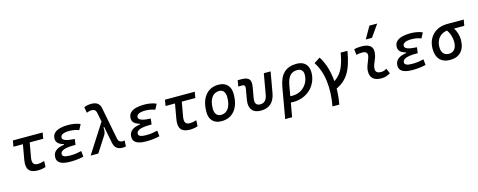

<svg xmlns="http://www.w3.org/2000/svg" viewBox="-36 -1714 7120 2858"><g transform="rotate(-15 3523.5 -285.0)"><path d="M345.2 9.8Q246.1 9.8 208 -40Q169.9 -89.8 188.5 -195.3L245.1 -517.6H349.6L293.9 -200.2Q283.2 -139.6 302 -111.3Q320.8 -83 371.1 -83Q408.2 -83 470.2 -101.6L465.8 -10.7Q411.1 9.8 345.2 9.8ZM83 -424.8 99.1 -517.6H558.1L542 -424.8Z M844.2 9.8Q642.6 9.8 642.6 -107.4Q642.6 -159.7 669.2 -191.9Q695.8 -224.1 741.5 -240.7Q787.1 -257.3 844.2 -261.7L994.6 -300.8L982.9 -212.4H957.5Q904.8 -212.4 865.5 -207.3Q826.2 -202.1 800 -192.1Q773.9 -182.1 760.7 -167Q747.6 -151.9 747.6 -131.8Q747.6 -80.1 863.8 -80.1Q924.8 -80.1 966.6 -87.6Q1008.3 -95.2 1041 -102.1L1050.3 -13.7Q1009.3 -2.9 957.3 3.4Q905.3 9.8 844.2 9.8ZM808.1 -212.4 818.4 -268.6Q704.6 -298.3 704.6 -378.9Q704.6 -434.6 737.8 -467Q771 -499.5 826.2 -513.4Q881.3 -527.3 946.8 -527.3Q1060.1 -527.3 1136.7 -492.2L1093.8 -410.6Q1023.4 -437.5 941.9 -437.5Q907.2 -437.5 877 -431.2Q846.7 -424.8 828.1 -409.9Q809.6 -395 809.6 -368.7Q809.6 -338.9 856 -321.8Q902.3 -304.7 994.6 -300.8L982.9 -212.4Z M1648.4 9.8Q1594.7 9.8 1561.5 -15.6Q1528.3 -41 1515.6 -95.2L1418 -593.8Q1411.1 -623.5 1392.6 -636.5Q1374 -649.4 1349.1 -649.4Q1326.7 -649.4 1307.4 -643.6Q1288.1 -637.7 1269.5 -630.9L1254.4 -721.7Q1274.4 -729 1301.3 -735.6Q1328.1 -742.2 1370.6 -742.2Q1424.8 -742.2 1459.2 -718.5Q1493.7 -694.8 1505.9 -642.6L1604 -138.7Q1610.8 -109.4 1629.4 -96.2Q1647.9 -83 1674.8 -83Q1677.2 -83 1684.6 -84Q1691.9 -85 1705.6 -86.9L1701.2 3.9Q1687.5 6.8 1674.8 8.3Q1662.1 9.8 1648.4 9.8ZM1159.2 0 1478.5 -498 1527.3 -380.4 1453.1 -356.9Q1454.6 -336.4 1453.6 -315.9Q1452.6 -295.4 1447.8 -276.4Q1442.9 -257.3 1432.1 -240.7L1276.9 0Z M2016.1 9.8Q1814.5 9.8 1814.5 -107.4Q1814.5 -159.7 1841.1 -191.9Q1867.7 -224.1 1913.3 -240.7Q1959 -257.3 2016.1 -261.7L2166.5 -300.8L2154.8 -212.4H2129.4Q2076.7 -212.4 2037.4 -207.3Q1998 -202.1 1971.9 -192.1Q1945.8 -182.1 1932.6 -167Q1919.4 -151.9 1919.4 -131.8Q1919.4 -80.1 2035.6 -80.1Q2096.7 -80.1 2138.4 -87.6Q2180.2 -95.2 2212.9 -102.1L2222.2 -13.7Q2181.2 -2.9 2129.2 3.4Q2077.1 9.8 2016.1 9.8ZM1980 -212.4 1990.2 -268.6Q1876.5 -298.3 1876.5 -378.9Q1876.5 -434.6 1909.7 -467Q1942.9 -499.5 1998 -513.4Q2053.2 -527.3 2118.7 -527.3Q2231.9 -527.3 2308.6 -492.2L2265.6 -410.6Q2195.3 -437.5 2113.8 -437.5Q2079.1 -437.5 2048.8 -431.2Q2018.6 -424.8 2000 -409.9Q1981.4 -395 1981.4 -368.7Q1981.4 -338.9 2027.8 -321.8Q2074.2 -304.7 2166.5 -300.8L2154.8 -212.4Z M2689 9.8Q2589.8 9.8 2551.8 -40Q2513.7 -89.8 2532.2 -195.3L2588.9 -517.6H2693.4L2637.7 -200.2Q2627 -139.6 2645.8 -111.3Q2664.6 -83 2714.8 -83Q2752 -83 2814 -101.6L2809.6 -10.7Q2754.9 9.8 2689 9.8ZM2426.8 -424.8 2442.9 -517.6H2901.9L2885.7 -424.8Z M3174.8 9.8Q3088.4 9.8 3039.8 -39.8Q2991.2 -89.4 2991.2 -177.7Q2991.2 -342.8 3064.9 -435.1Q3138.7 -527.3 3269.5 -527.3Q3356 -527.3 3404.5 -476.6Q3453.1 -425.8 3453.1 -335Q3453.1 -172.4 3379.6 -81.3Q3306.2 9.8 3174.8 9.8ZM3192.9 -82.5Q3266.1 -82.5 3307.4 -143.8Q3348.6 -205.1 3348.6 -314Q3348.6 -370.6 3324.2 -402.6Q3299.8 -434.6 3255.4 -434.6Q3180.2 -434.6 3137.9 -373.5Q3095.7 -312.5 3095.7 -203.6Q3095.7 -146.5 3121.3 -114.5Q3147 -82.5 3192.9 -82.5Z M3780.8 9.8Q3688 9.8 3645.5 -45.9Q3603 -101.6 3620.1 -200.2L3647.5 -356.4Q3654.3 -394 3644.8 -409.4Q3635.3 -424.8 3605 -424.8H3547.4L3563.5 -517.6H3621.1Q3707 -517.6 3737.5 -481.4Q3768.1 -445.3 3752.9 -361.3L3724.6 -200.2Q3704.1 -83 3796.9 -83Q3890.1 -83 3910.6 -200.2L3966.3 -517.6H4070.8L4015.1 -200.2Q3978 9.8 3780.8 9.8Z M4472.7 -527.3Q4559.1 -527.3 4606.7 -480.2Q4654.3 -433.1 4654.3 -346.7Q4654.3 -270.5 4626.2 -205.6Q4598.1 -140.6 4547.6 -92.3Q4497.1 -43.9 4429.2 -17.1Q4361.3 9.8 4281.2 9.8Q4256.8 9.8 4232.7 7.1Q4208.5 4.4 4184.1 -0.5L4203.1 -95.7Q4230 -83.5 4292 -83.5Q4365.2 -83.5 4423.3 -117.4Q4481.4 -151.4 4515.4 -210Q4549.3 -268.6 4549.3 -341.8Q4549.3 -386.2 4525.4 -410.4Q4501.5 -434.6 4458 -434.6Q4386.7 -434.6 4345.2 -388.9Q4303.7 -343.3 4286.6 -246.1L4203.6 224.6H4096.7L4180.2 -250.5Q4205.1 -393.1 4276.1 -460.2Q4347.2 -527.3 4472.7 -527.3Z M4825.7 224.6Q4863.3 19 4842 -158.7Q4820.8 -336.4 4734.4 -466.3L4828.6 -527.3Q4886.7 -439 4918.5 -320.1Q4950.2 -201.2 4954.1 -62.3Q4958 76.7 4930.7 224.6ZM4897.9 6.3 4880.4 -92.8Q4960.4 -128.9 5013.2 -182.4Q5065.9 -235.8 5098.4 -317.4Q5130.9 -398.9 5150.4 -517.6H5255.4Q5235.8 -401.4 5207.3 -315.2Q5178.7 -229 5136.7 -167.5Q5094.7 -106 5036.1 -63.7Q4977.5 -21.5 4897.9 6.3Z M5745.1 -109.9 5778.8 -31.2Q5749 -14.2 5715.8 -2.2Q5682.6 9.8 5639.6 9.8Q5551.3 9.8 5508.3 -31.7Q5465.3 -73.2 5470.2 -153.3Q5472.7 -189.9 5484.6 -224.6Q5496.6 -259.3 5510.5 -292Q5524.4 -324.7 5531.7 -355Q5542 -395 5523.2 -415.5Q5504.4 -436 5458 -436Q5411.6 -436 5368.7 -424.8L5358.4 -513.7Q5387.2 -522 5416 -524.7Q5444.8 -527.3 5473.6 -527.3Q5574.7 -527.3 5615.7 -481.2Q5656.7 -435.1 5634.8 -345.2Q5626.5 -310.5 5613 -280.5Q5599.6 -250.5 5588.4 -221.2Q5577.1 -191.9 5574.7 -157.7Q5569.3 -83 5658.7 -83Q5683.1 -83 5701.4 -89.1Q5719.7 -95.2 5745.1 -109.9ZM5562 -609.4 5668 -794.9H5788.1L5657.7 -609.4Z M6117.7 9.8Q5916 9.8 5916 -107.4Q5916 -159.7 5942.6 -191.9Q5969.2 -224.1 6014.9 -240.7Q6060.5 -257.3 6117.7 -261.7L6268.1 -300.8L6256.3 -212.4H6231Q6178.2 -212.4 6138.9 -207.3Q6099.6 -202.1 6073.5 -192.1Q6047.4 -182.1 6034.2 -167Q6021 -151.9 6021 -131.8Q6021 -80.1 6137.2 -80.1Q6198.2 -80.1 6240 -87.6Q6281.7 -95.2 6314.5 -102.1L6323.7 -13.7Q6282.7 -2.9 6230.7 3.4Q6178.7 9.8 6117.7 9.8ZM6081.5 -212.4 6091.8 -268.6Q5978 -298.3 5978 -378.9Q5978 -434.6 6011.2 -467Q6044.4 -499.5 6099.6 -513.4Q6154.8 -527.3 6220.2 -527.3Q6333.5 -527.3 6410.2 -492.2L6367.2 -410.6Q6296.9 -437.5 6215.3 -437.5Q6180.7 -437.5 6150.4 -431.2Q6120.1 -424.8 6101.6 -409.9Q6083 -395 6083 -368.7Q6083 -338.9 6129.4 -321.8Q6175.8 -304.7 6268.1 -300.8L6256.3 -212.4Z M6696.8 9.8Q6596.7 9.8 6541.5 -49.3Q6486.3 -108.4 6486.3 -215.8Q6486.3 -307.1 6524.7 -375.2Q6563 -443.4 6632.1 -481.2Q6701.2 -519 6793.5 -519H7047.4L7031.2 -426.3H6793.5Q6732.4 -426.3 6686.8 -399.9Q6641.1 -373.5 6616 -325.7Q6590.8 -277.8 6590.8 -213.9Q6590.8 -151.9 6620.6 -117.4Q6650.4 -83 6704.1 -83Q6761.7 -83 6793.2 -124Q6824.7 -165 6824.7 -240.2Q6824.7 -284.2 6809.1 -334.7Q6793.5 -385.3 6758.3 -434.6H6868.7Q6899.4 -388.2 6914.3 -338.9Q6929.2 -289.6 6929.2 -240.2Q6929.2 -121.1 6868.4 -55.7Q6807.6 9.8 6696.8 9.8Z"/></g></svg>

Font: Cascadia Mono NF
Style: Italic
Weight: 400
Italic angle: -10°
Monospace: yes
Designer: Aaron Bell
Foundry: Saja Typeworks
Version: Version 2404.023